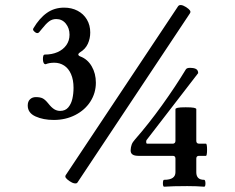

<svg xmlns="http://www.w3.org/2000/svg" viewBox="-20 -724 914 747"><path d="M251 -19Q239.3 -26.9 235.8 -32.5Q232.4 -38.1 236.3 -43.5L672.9 -699.7Q676.8 -705.1 684.6 -704.3Q692.4 -703.6 704.1 -696.3Q715.8 -688.5 719.2 -683.1Q722.7 -677.7 718.8 -671.9L281.2 -13.7Q278.3 -9.3 269.5 -10.7Q260.7 -12.2 251 -19ZM613.8 -10.7Q613.8 -17.1 615 -20.8Q616.2 -24.4 618.2 -24.4Q641.1 -24.4 651.9 -32Q662.6 -39.6 662.6 -53.7V-106.9Q662.6 -117.7 652.3 -117.7H518.1Q488.3 -117.7 488.3 -138.2V-140.1Q488.8 -151.4 492.2 -161.1Q495.6 -170.9 505.4 -181.6Q558.1 -241.7 610.4 -314.5Q662.6 -387.2 703.1 -454.1Q707 -460 718.3 -460Q735.8 -460 743.4 -455.1Q751 -450.2 751 -439.5L550.3 -179.2Q548.8 -177.2 548.8 -172.9V-171.4V-169.9Q549.3 -165 552.7 -165H652.3Q657.2 -165 659.9 -168Q662.6 -170.9 662.6 -175.8V-299.3Q662.6 -302.7 671.4 -304.7Q680.2 -306.6 702.6 -306.6Q725.6 -306.6 734.6 -304.7Q743.7 -302.7 743.7 -299.3V-175.8Q743.7 -170.9 746.3 -168Q749 -165 754.4 -165H781.7Q783.2 -165 784.4 -159.2Q785.6 -153.3 785.6 -142.1Q785.6 -129.9 784.4 -123.8Q783.2 -117.7 781.7 -117.7H754.4Q749 -117.7 746.3 -115Q743.7 -112.3 743.7 -106.9V-53.7Q743.7 -39.6 751 -32Q758.3 -24.4 774.4 -24.4Q776.4 -24.4 777.8 -20.8Q779.3 -17.1 779.3 -10.7Q779.3 -4.4 778.1 -1Q776.9 2.4 774.4 2.4Q745.1 0 708.5 0Q651.4 0 618.2 2.4Q616.2 2.4 615 -1.2Q613.8 -4.9 613.8 -10.7ZM87.9 -313.5Q87.9 -329.1 96.7 -337.6Q105.5 -346.2 119.6 -346.2Q136.2 -346.2 146 -341.3Q155.8 -336.4 167.5 -321.8Q180.2 -305.7 190.9 -299.1Q201.7 -292.5 213.9 -292.5Q233.9 -292.5 245.4 -305.9Q256.8 -319.3 261.5 -339.4Q266.1 -359.4 266.1 -382.3Q266.1 -413.6 256.3 -435.8Q246.6 -458 229.5 -469Q212.4 -480 191.4 -480Q171.4 -480 157.7 -474.1Q152.3 -474.1 149.7 -479.5Q147 -484.9 147 -494.1Q147 -502.9 148.7 -507.3Q150.4 -511.7 154.8 -511.7Q182.1 -511.7 203.9 -521.2Q225.6 -530.8 238 -548.3Q250.5 -565.9 250.5 -588.9Q250.5 -614.3 236.1 -632.1Q221.7 -649.9 198.7 -649.9Q182.6 -649.9 170.4 -640.4Q158.2 -630.9 144 -612.8Q140.6 -607.9 131.8 -598.1Q128.4 -594.7 124 -595.2Q119.6 -595.7 114.3 -600.6Q109.9 -604.5 108.9 -607.4Q107.9 -610.4 109.9 -613.8Q133.3 -653.3 162.4 -673.8Q191.4 -694.3 229.5 -694.3Q258.8 -694.3 282 -682.1Q305.2 -669.9 318.1 -647.9Q331.1 -626 331.1 -597.7Q331.1 -574.2 321.8 -553.7Q312.5 -533.2 291.5 -520.5Q288.6 -518.6 286.9 -516.8Q285.2 -515.1 284.7 -513.2V-512.2Q284.7 -507.3 292.5 -504.4Q320.8 -493.7 336.9 -465.8Q353 -438 353 -402.3Q353 -362.3 331.8 -329.1Q310.5 -295.9 272.9 -276.6Q235.4 -257.3 189 -257.3Q148.4 -257.3 118.2 -271Q87.9 -284.7 87.9 -313.5Z"/></svg>

Font: Junicode Two Beta VF
Style: Regular
Weight: 400
Designer: Peter S. Baker
Foundry: Briery Creek Software
Version: Version 1.031 beta; ttfautohint (v1.8.1.43-b0c9)